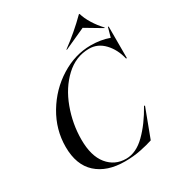

<svg xmlns="http://www.w3.org/2000/svg" viewBox="-218 -1059 1098 1200"><g transform="rotate(-30 330.5 -458.5)"><path d="M504 -724Q577 -724 637 -702L656 -770H661V-542H655Q638 -615 592.5 -663Q547 -711 485 -711Q389 -711 314.5 -641.5Q240 -572 200 -463.5Q160 -355 160 -242Q160 -124 211 -61.5Q262 1 344 1Q416 1 482.5 -64.5Q549 -130 604 -229H611L533 -22Q498 -10 444 1Q390 12 329 12Q200 12 126 -55Q52 -122 52 -252Q52 -376 117 -485Q182 -594 286.5 -659Q391 -724 504 -724ZM538 -929H543Q553 -893 578 -852.5Q603 -812 637 -776L632 -775L516 -844L364 -775L359 -776Q456 -847 538 -929Z"/></g></svg>

Font: Nyght Serif Italic
Style: Regular
Weight: 400
Italic angle: -16°
Designer: Maksym Kobuzan
Version: Version 0.410